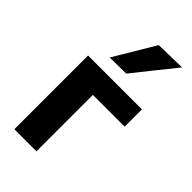

<svg xmlns="http://www.w3.org/2000/svg" viewBox="-238 -848 919 919"><g transform="rotate(45 221.0 -388.5)"><path d="M57.5 0V-499H422V-382H207V0ZM137.5 -565.5Q168.5 -617.5 199.5 -669.5Q230.5 -721.5 261.5 -773.5L416 -777Q372.5 -723 330.5 -670.5Q288.5 -618 248 -567Z"/></g></svg>

Font: Commissioner
Style: Bold
Weight: 700
Designer: Kostas Bartsokas
Foundry: Kostas Bartsokas
Version: Version 1.000; ttfautohint (v1.8.3)